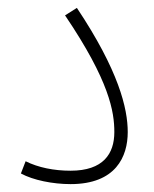

<svg xmlns="http://www.w3.org/2000/svg" viewBox="-20 -462 391 487"><path d="M33 -22C64 -5 114 5 159 5C274 5 304 -65 304 -127C304 -187 281 -283 175 -442L145 -423C258 -256 270 -178 270 -127C270 -72 242 -29 159 -29C117 -29 77 -37 45 -53Z"/></svg>

Font: Noto Sans Arabic UI Cn XLt
Style: Regular
Weight: 200
Width: 3
Designer: Monotype Design Team, Nadine Chahine and Nizar Qandah
Foundry: Monotype Imaging Inc.
Version: Version 2.010